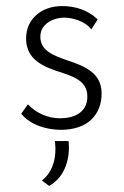

<svg xmlns="http://www.w3.org/2000/svg" viewBox="-20 -420 408 633"><path d="M181 8C270 8 315 -43 315 -112C315 -180 259 -202 202 -221C157 -237 113 -252 113 -299C113 -342 157 -362 192 -362C219 -361 259 -352 281 -323L302 -356C269 -388 226 -400 185 -400C116 -400 66 -357 66 -293C66 -234 107 -206 164 -187C215 -170 268 -157 268 -102C268 -48 223 -30 178 -30C137 -30 98 -48 72 -76L50 -45C81 -7 135 8 181 8ZM142 193C197 162 212 98 206 45H161C168 99 154 148 118 175Z"/></svg>

Font: Sulaf Light
Style: Regular
Weight: 300
Designer: Bandar Raffah (Arabic) and Santiago Orozco (Latin)
Foundry: Caramella and Typemade
Version: Version 1.005;PS 001.005;hotconv 1.0.88;makeotf.lib2.5.64775